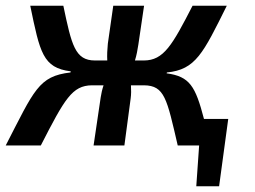

<svg xmlns="http://www.w3.org/2000/svg" viewBox="-36 -510 893 673"><path d="M679 -93C649 -208 629 -242 548 -253L549 -256C650 -266 676 -323 759 -490H639C568 -352 538 -298 468 -298H437C443 -317 446 -335 449 -354L469 -490H361L342 -357C340 -337 339 -317 340 -298H297C227 -298 215 -352 186 -490H70C104 -326 114 -272 212 -260L211 -256C99 -243 84 -194 -16 0H107C191 -164 217 -210 286 -211H327C322 -196 319 -182 317 -169L292 0H400L422 -165C424 -179 424 -195 423 -211H469C541 -210 549 -164 587 0H662L652 143H732L764 -93Z"/></svg>

Font: Exo 2 Semi Bold
Style: Italic
Weight: 600
Italic angle: -8°
Designer: Natanael Gama
Version: Version 1.001;PS 001.001;hotconv 1.0.88;makeotf.lib2.5.64775